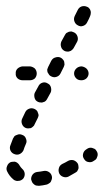

<svg xmlns="http://www.w3.org/2000/svg" viewBox="-20 -578 336 622"><path d="M145 10Q147 6 148 2Q149 -3 148 -7Q146 -16 138 -21Q130 -26 121 -24Q111 -22 101 -21Q92 -20 86 -13Q80 -5 81 4Q82 8 84 12Q86 16 90 19Q93 22 97 23Q102 24 106 24Q118 23 131 20Q135 19 139 16Q143 14 145 10ZM39 8Q44 8 48 6Q52 4 55 1Q61 -7 60 -16Q59 -25 52 -31Q47 -36 44 -41Q42 -45 39 -48Q36 -51 32 -53Q28 -55 23 -54Q19 -54 15 -53Q6 -49 3 -40Q-1 -31 3 -23Q10 -8 23 3Q26 6 30 7Q35 9 39 8ZM234 -31Q235 -36 234 -40Q234 -44 232 -48Q227 -56 218 -59Q209 -61 201 -57Q191 -51 182 -47Q173 -42 171 -34Q168 -25 172 -16Q176 -8 185 -5Q194 -2 202 -6Q212 -12 223 -18Q227 -20 230 -23Q232 -27 234 -31ZM296 -73Q297 -77 296 -82Q295 -86 292 -90Q290 -94 286 -96Q282 -98 278 -99Q274 -100 269 -99Q265 -98 261 -95L258 -93Q251 -88 249 -79Q247 -70 253 -62Q258 -54 267 -53Q276 -51 284 -57L287 -59Q291 -61 293 -65Q295 -69 296 -73ZM26 -79Q31 -77 35 -77Q40 -77 44 -79Q48 -81 51 -84Q54 -87 56 -91Q59 -101 64 -112Q68 -120 64 -129Q61 -138 52 -141Q48 -143 43 -143Q39 -143 35 -141Q31 -140 27 -137Q24 -133 22 -129Q18 -118 14 -108Q10 -99 14 -90Q18 -82 26 -79ZM62 -164Q66 -162 71 -162Q75 -162 80 -163Q84 -165 87 -168Q91 -171 92 -175L102 -195Q104 -199 105 -204Q105 -208 103 -212Q102 -217 99 -220Q96 -223 92 -225Q83 -229 75 -226Q66 -223 62 -215L52 -194Q48 -186 51 -177Q54 -168 62 -164ZM92 -261Q93 -257 96 -253Q99 -250 103 -248Q107 -246 112 -246Q116 -245 120 -247Q125 -248 128 -251Q131 -254 133 -258L144 -278Q146 -282 146 -287Q146 -291 145 -295Q144 -299 141 -303Q138 -306 134 -308Q126 -313 117 -310Q108 -307 104 -298L93 -278Q91 -274 91 -270Q91 -265 92 -261ZM31 -340Q30 -349 37 -356Q44 -362 53 -363H77Q86 -362 93 -356Q99 -349 99 -340Q99 -331 93 -324Q86 -318 77 -318H53Q44 -318 37 -324Q30 -331 31 -340ZM267 -340Q267 -349 260 -356Q253 -362 244 -363H243Q233 -362 227 -356Q220 -349 220 -340Q220 -331 227 -324Q233 -318 243 -318H244Q253 -318 260 -324Q267 -331 267 -340ZM134 -344Q136 -340 139 -336Q141 -333 145 -331Q154 -326 163 -329Q172 -332 176 -340L186 -360Q188 -364 189 -369Q189 -373 188 -378Q187 -382 184 -385Q181 -389 177 -391Q169 -395 160 -392Q151 -390 146 -381L136 -361Q134 -357 133 -353Q133 -348 134 -344ZM189 -413Q193 -411 197 -411Q201 -410 206 -412Q210 -413 213 -416Q217 -419 219 -423L230 -443Q234 -451 231 -460Q228 -469 220 -473Q216 -475 212 -476Q207 -476 203 -475Q199 -473 195 -471Q192 -468 190 -464L179 -444Q175 -435 178 -426Q180 -418 189 -413ZM232 -496Q240 -491 249 -494Q258 -497 262 -505Q269 -518 272 -526Q274 -531 274 -535Q275 -539 273 -544Q272 -548 269 -551Q266 -555 262 -556Q253 -560 244 -557Q236 -554 232 -546Q228 -538 222 -526Q218 -517 221 -509Q224 -500 232 -496Z"/></svg>

Font: FRB American Cursive Guidelines Arrows Dashed Extrabold
Style: Bold Italic
Weight: 800
Italic angle: -25°
Version: Version 2.0;Modular Font Editor K font №1